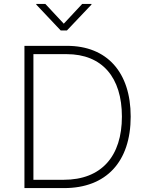

<svg xmlns="http://www.w3.org/2000/svg" viewBox="-20 -962 756 982"><path d="M307.6 0C523.9 0 648.4 -135.3 648.4 -365.7C648.4 -592.3 527.3 -727.5 322.8 -727.5H105V0ZM211.9 -941.9H165.5V-938.5L290.5 -806.2H322.3L447.8 -938.5V-941.9H400.4L306.2 -840.8ZM150.9 -42.5V-685.1H320.8C502.9 -685.1 603.5 -565.9 603.5 -365.7C603.5 -163.6 499.5 -42.5 305.7 -42.5Z"/></svg>

Font: Raveo ExtraLight
Style: Regular
Weight: 200
Designer: Jakub Foglar, Rasmus Andersson (Inter)
Foundry: Jakubfoglar.com
Version: Version 1.100;Glyphs 3.2.3 (3260)